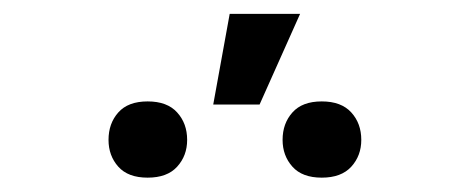

<svg xmlns="http://www.w3.org/2000/svg" viewBox="-20 -863 640 273"><path d="M306.6 -843.3H406.7L349.1 -714.4H283.2ZM134.3 -664.1Q134.3 -687.5 148.2 -703.1Q162.1 -718.8 189.9 -718.8Q217.8 -718.8 231.9 -703.1Q246.1 -687.5 246.1 -664.1Q246.1 -641.6 231.9 -626Q217.8 -610.4 189.9 -610.4Q162.1 -610.4 148.2 -626Q134.3 -641.6 134.3 -664.1ZM381.8 -664.1Q381.8 -687.5 395.8 -703.1Q409.7 -718.8 437.5 -718.8Q465.3 -718.8 479.5 -703.1Q493.7 -687.5 493.7 -664.1Q493.7 -641.6 479.5 -626Q465.3 -610.4 437.5 -610.4Q409.7 -610.4 395.8 -626Q381.8 -641.6 381.8 -664.1Z"/></svg>

Font: Roboto Mono
Style: Regular
Weight: 400
Designer: Google
Version: Version 2.000985; 2015; ttfautohint (v1.3)